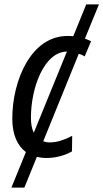

<svg xmlns="http://www.w3.org/2000/svg" viewBox="-20 -710 471 875"><path d="M121 -174C121 -312 182 -474 285 -475L134 -105C125 -123 121 -146 121 -174ZM192 10C237 10 278 -3 308 -20L309 -91C274 -73 241 -61 207 -61C196 -61 186 -63 177 -66L339 -465C349 -462 358 -458 366 -453L395 -522C386 -527 377 -530 367 -534L431 -690H373L314 -545C305 -546 296 -546 287 -546C122 -546 36 -344 36 -169C36 -97 59 -46 98 -17L32 145H91L148 5C162 8 176 10 192 10Z"/></svg>

Font: Noto Sans Display SemiCondensed
Style: Italic
Weight: 400
Width: 4
Italic angle: -12°
Designer: Monotype Design Team
Foundry: Monotype Imaging Inc.
Version: Version 1.900